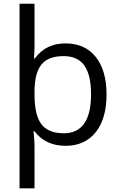

<svg xmlns="http://www.w3.org/2000/svg" viewBox="-20 -780 653 1040"><path d="M168 -462.9Q200.2 -506.3 241.7 -525.6Q283.2 -544.9 335 -544.9Q439.9 -544.9 498.5 -471.7Q557.1 -398.4 557.1 -268.1Q557.1 -137.2 498.3 -63.7Q439.5 9.8 335 9.8Q226.6 9.8 167 -68.8H161.1L163.1 -52.2Q167 -14.6 167 16.1V240.2H85.9V-759.8H167V-532.2Q167 -506.8 164.1 -462.9ZM324.2 -476.1Q242.2 -476.1 205.1 -431.2Q168 -386.2 167 -288.1V-268.1Q167 -155.3 204.6 -106.7Q242.2 -58.1 325.2 -58.1Q473.1 -58.1 473.1 -269Q473.1 -374 437 -425Q400.9 -476.1 324.2 -476.1Z"/></svg>

Font: Open Sans ACDW
Style: acdw
Weight: 400
Foundry: Ascender Corporation
Version: Version 1.10